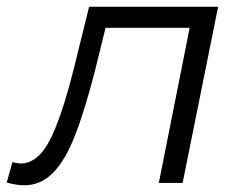

<svg xmlns="http://www.w3.org/2000/svg" viewBox="-67 -546 719 573"><path d="M584 -526 478 0H407L499 -463H248L216 -333Q185 -213 156 -139.5Q127 -66 90.5 -29.5Q54 7 5 7Q-15 7 -47 -1L-30 -62Q-12 -58 -6 -58Q45 -58 80.5 -125.5Q116 -193 153 -340L199 -526Z"/></svg>

Font: Montserrat Alternates
Style: Italic
Weight: 400
Italic angle: -11.3°
Designer: Julieta Ulanovsky
Foundry: Julieta Ulanovsky
Version: Version 7.200